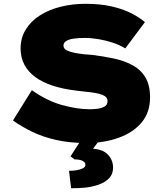

<svg xmlns="http://www.w3.org/2000/svg" viewBox="-20 -740 883 1007"><path d="M433 10Q345 10 274.5 -6Q204 -22 148.5 -49Q93 -76 48 -108L147 -267Q226 -211 306 -189Q386 -167 449 -167Q469 -167 490.5 -169.5Q512 -172 528 -181Q544 -190 544 -210Q544 -222 536.5 -230Q529 -238 514.5 -243.5Q500 -249 479.5 -252.5Q459 -256 433.5 -258.5Q408 -261 378 -265Q311 -273 257 -290.5Q203 -308 165.5 -335.5Q128 -363 108 -400.5Q88 -438 88 -486Q88 -541 115 -585Q142 -629 189 -659Q236 -689 297.5 -704.5Q359 -720 427 -720Q506 -720 565 -706.5Q624 -693 667.5 -671Q711 -649 740 -624L637 -486Q608 -504 572 -516Q536 -528 497.5 -534.5Q459 -541 425 -541Q392 -541 367 -537.5Q342 -534 327.5 -525Q313 -516 313 -501Q313 -485 329.5 -476.5Q346 -468 371 -463Q396 -458 420.5 -455.5Q445 -453 463 -452Q521 -445 575.5 -433.5Q630 -422 673.5 -399Q717 -376 742 -335Q767 -294 767 -229Q767 -151 723 -98Q679 -45 602.5 -17.5Q526 10 433 10ZM353 247 342 156Q360 156 380 153Q400 150 414 143Q428 136 428 125Q428 115 420.5 108.5Q413 102 400.5 99Q388 96 371 96L350 80L417 -24H516L468 40Q522 44 547.5 72.5Q573 101 573 139Q573 173 552.5 194.5Q532 216 498.5 228Q465 240 427 244Q389 248 353 247Z"/></svg>

Font: Lexend Mega Black
Style: Regular
Weight: 900
Version: Version 1.007